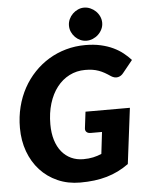

<svg xmlns="http://www.w3.org/2000/svg" viewBox="-62 -989 798 1047"><g transform="rotate(-5 337.5 -466.0)"><path d="M396.5 -374.5H639.5L601.5 -70Q573.5 -49.5 543.5 -34.8Q513.5 -20 480.8 -10.5Q448 -1 411.8 3.5Q375.5 8 334.5 8Q267 8 211.2 -16.8Q155.5 -41.5 115.8 -85Q76 -128.5 54.2 -188Q32.5 -247.5 32.5 -317Q32.5 -377.5 46.2 -432.2Q60 -487 85.5 -533.5Q111 -580 146.8 -617.5Q182.5 -655 226.2 -681.5Q270 -708 320.5 -722.2Q371 -736.5 426.5 -736.5Q473 -736.5 510.8 -728Q548.5 -719.5 578.5 -705.2Q608.5 -691 632 -672.2Q655.5 -653.5 673.5 -633.5L620.5 -568Q607.5 -550.5 589.5 -546.8Q571.5 -543 552.5 -555Q535 -567 519.5 -575.8Q504 -584.5 488 -590.2Q472 -596 454.2 -598.8Q436.5 -601.5 414.5 -601.5Q367 -601.5 327.5 -581.2Q288 -561 259.5 -524.2Q231 -487.5 215.2 -436Q199.5 -384.5 199.5 -322.5Q199.5 -274.5 211.2 -236.2Q223 -198 244.5 -171.8Q266 -145.5 296 -131.5Q326 -117.5 362.5 -117.5Q392.5 -117.5 416.5 -122.8Q440.5 -128 462.5 -137.5L476.5 -256.5H414.5Q399.5 -256.5 391.8 -264.2Q384 -272 385.5 -284.5ZM529.5 -849.5Q529.5 -831 521.5 -814.5Q513.5 -798 500.5 -785.8Q487.5 -773.5 470.8 -766.5Q454 -759.5 436.5 -759.5Q419 -759.5 403 -766.5Q387 -773.5 374.8 -785.8Q362.5 -798 355 -814.5Q347.5 -831 347.5 -849.5Q347.5 -868 355 -884.5Q362.5 -901 375.2 -913.5Q388 -926 404 -933.2Q420 -940.5 437.5 -940.5Q455.5 -940.5 472 -933.2Q488.5 -926 501.2 -913.8Q514 -901.5 521.8 -884.8Q529.5 -868 529.5 -849.5Z"/></g></svg>

Font: Lato ExtraBold
Style: Italic
Weight: 800
Italic angle: -7°
Designer: Lukasz Dziedzic with Adam Twardoch and Botio Nikoltchev
Foundry: tyPoland Lukasz Dziedzic
Version: Version 2.015; 2015-08-06; http://www.latofonts.com/